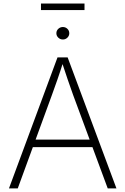

<svg xmlns="http://www.w3.org/2000/svg" viewBox="-20 -1046 696 1066"><path d="M29.8 0 299.3 -727.5H355.5L626.5 0H578.1L385.7 -519.5Q371.6 -559.1 355.7 -605Q339.8 -650.9 321.3 -708H333Q314.9 -650.4 298.8 -604.2Q282.7 -558.1 268.6 -519.5L78.6 0ZM145.5 -229V-271H510.7V-229ZM329.1 -826.7Q314.5 -826.7 303.7 -836.9Q293 -847.2 293 -861.3Q293 -876 303.7 -886Q314.5 -896 329.1 -896Q343.8 -896 354.2 -886Q364.7 -876 364.7 -861.3Q364.7 -847.2 354.2 -836.9Q343.8 -826.7 329.1 -826.7ZM449.2 -1026.4V-990.2H207.5V-1026.4Z"/></svg>

Font: Inter ExtraLight
Style: Regular
Weight: 250
Designer: Rasmus Andersson
Foundry: rsms
Version: Version 4.001;git-66647c0bb